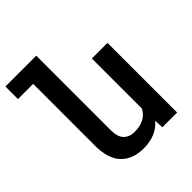

<svg xmlns="http://www.w3.org/2000/svg" viewBox="-249 -885 1030 1030"><g transform="rotate(-45 266.5 -370.0)"><path d="M511.2 -528.3V0H399.4L396.5 -51.8Q344.7 9.8 248 9.8Q167 9.8 120.6 -37.6Q74.2 -85 73.7 -185.1V-654.8H-41.5V-750H192.4V-186Q192.4 -132.8 215.6 -110.1Q238.8 -87.4 276.4 -87.4Q360.8 -87.4 392.6 -148.4V-528.3Z"/></g></svg>

Font: Mardoto Medium
Style: Regular
Weight: 500
Designer: Christian Robertson, Vahan Hovhannisyan
Foundry: Google
Version: Version 1.000